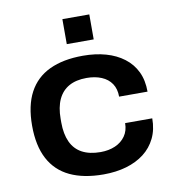

<svg xmlns="http://www.w3.org/2000/svg" viewBox="-82 -793 800 878"><g transform="rotate(-10 318.0 -354.0)"><path d="M329 12Q237 12 173.5 -18Q110 -48 77.5 -109.5Q45 -171 45 -264Q45 -357 77.5 -418Q110 -479 173.5 -509Q237 -539 329 -539Q387 -539 435 -525.5Q483 -512 518.5 -485Q554 -458 573 -418.5Q592 -379 592 -326H460Q460 -362 443.5 -386.5Q427 -411 397 -423.5Q367 -436 328 -436Q279 -436 246 -417.5Q213 -399 196 -362.5Q179 -326 179 -272V-255Q179 -202 196 -165Q213 -128 247.5 -109.5Q282 -91 333 -91Q371 -91 401 -104Q431 -117 448.5 -142Q466 -167 466 -202H592Q592 -150 572.5 -110Q553 -70 518 -43Q483 -16 435 -2Q387 12 329 12ZM266 -604V-720H391V-604Z"/></g></svg>

Font: Archivo SemiExpanded SemiBold
Style: Regular
Weight: 600
Width: 6
Designer: Hector Gatti
Foundry: Omnibus-Type
Version: Version 2.001